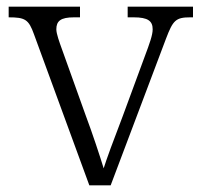

<svg xmlns="http://www.w3.org/2000/svg" viewBox="-20 -556 604 576"><path d="M82 -453 248 0H312L478 -440C499 -495 507 -504 551 -504H559V-536H363V-504H381C424 -504 438 -493 438 -468C438 -451 429 -426 414 -386L348 -207C321 -137 299 -77 291 -51C280 -87 257 -157 237 -210L166 -408C158 -430 149 -455 149 -468C149 -493 162 -504 202 -504H220V-536H6V-504C55 -504 66 -498 82 -453Z"/></svg>

Font: Noto Serif Ethiopic Light
Style: Regular
Weight: 300
Designer: Monotype Design Team
Foundry: Monotype Imaging Inc.
Version: Version 2.102